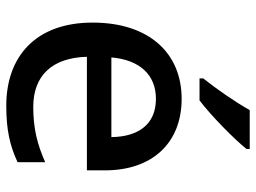

<svg xmlns="http://www.w3.org/2000/svg" viewBox="-122 -684 816 612"><g transform="rotate(90 286.0 -378.0)"><path d="M455 -756V-766H331C306 -721 260 -655 230 -618V-606H300C348 -642 426 -719 455 -756ZM295 -549C150 -549 52 -446 52 -265C52 -84 160 10 317 10C393 10 443 -1 497 -26V-114C440 -89 390 -76 321 -76C221 -76 164 -136 161 -247H523V-305C523 -455 436 -549 295 -549ZM295 -467C378 -467 416 -409 417 -325H163C171 -416 219 -467 295 -467Z"/></g></svg>

Font: Noto Sans Bamum Medium
Style: Regular
Weight: 500
Designer: Monotype Design Team
Foundry: Monotype Imaging Inc.
Version: Version 2.002